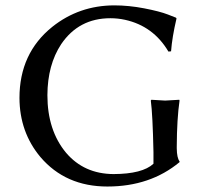

<svg xmlns="http://www.w3.org/2000/svg" viewBox="-20 -678 757 708"><path d="M545.9 -117.2Q543 -255.9 536.1 -307.1L538.1 -310.1Q540 -310.1 588.9 -307.1Q588.9 -307.1 641.1 -310.1L642.1 -307.1Q632.3 -239.7 631.8 -137.2V-130.9Q632.3 -95.7 642.1 -83V-80.1Q533.7 9.8 376 9.8Q221.7 9.8 128.9 -99.1Q52.2 -190.9 51.8 -316.9Q51.8 -481.9 172.9 -579.1Q271.5 -657.7 400.9 -658.2Q455.1 -658.2 512 -647.2Q568.8 -636.2 599.1 -624.5L628.9 -612.8L630.9 -609.9Q614.7 -541 610.8 -488.8L601.1 -487.8Q545.4 -582 440.9 -605Q414.1 -610.8 387.2 -610.8Q270.5 -610.8 205.6 -515.1Q155.3 -439 154.8 -327.1Q154.8 -197.3 223.6 -114.7Q290 -36.6 398.9 -36.1Q505.4 -36.6 545.9 -74.2Z"/></svg>

Font: Linux Biolinum O
Style: Regular
Weight: 400
Designer: Philipp H. Poll
Foundry: Philipp H. Poll
Version: Version 1.0.4